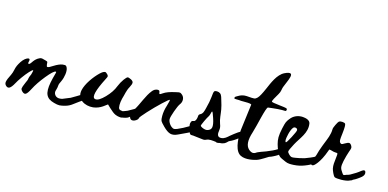

<svg xmlns="http://www.w3.org/2000/svg" viewBox="-111 -1265 3616 1790"><g transform="rotate(15 1697.0 -370.0)"><path d="M693.8 -119C677.7 -106.2 595.4 -59 592.1 -56.9C573.2 -48.8 519.9 -26.7 516.4 -26C501.3 -22.9 489.1 -22.1 479.8 -23.7C463.5 -26.7 451.5 -35.1 443.8 -48.6C436 -62.2 435.2 -76.7 441.4 -92.2C446.8 -110.8 449.6 -124.8 449.6 -134.1C449.6 -145.7 455.4 -162.4 467 -184.1C477.1 -205.8 483.9 -229.2 487.3 -254.4C490.8 -279.6 489.4 -300.3 483.3 -316.6C478.6 -326.6 474.1 -332.9 469.9 -335.2C465.6 -337.5 455.4 -337.9 439.1 -336.4C416.6 -333.2 389.5 -321.6 357.7 -301.5C344.5 -293 334.5 -287 327.5 -283.5C320.5 -280 314.7 -278 310.1 -277.7C305.4 -277.3 302.3 -278.6 300.8 -281.7C299.2 -284.8 298.1 -289.9 297.3 -296.8C296.5 -311.5 295.7 -319.3 295 -320.1C295 -325.5 287.6 -329.8 272.9 -332.9C269 -333.6 263.8 -335 257.2 -336.9C250.6 -338.9 246.3 -340 244.4 -340.4C242.5 -340.8 239.2 -341.2 234.6 -341.6C229.9 -341.9 226.2 -341.6 223.5 -340.4C220.8 -339.2 217.3 -337.7 213.1 -335.8C208.8 -333.8 203.6 -330.9 197.4 -327.1C181.1 -315.4 167.1 -300.3 155.5 -281.7C147 -268.5 139.6 -261.5 133.4 -260.8C124.9 -259.2 123 -266.6 127.6 -282.8C139.5 -324.5 102.3 -306.7 86.1 -294C61.7 -274.8 42.5 -242.2 29.4 -214.6C15.8 -186 15.8 -152.6 -0.2 -121.3C-18.1 -86.4 -28.4 -61.2 -31 -45.7C-33.8 -30.2 -29.3 -17.4 -17.7 -7.4C-6.1 3.5 5.8 5.2 17.8 -2.1C29.8 -9.5 43.1 -26.7 57.9 -53.9C67.2 -71.7 81.1 -93.6 99.7 -119.5C118.3 -145.5 136.1 -167.8 153.2 -186.4C170.2 -205 181.5 -214.3 186.9 -214.3C190 -212.7 187.7 -198.8 179.9 -172.5C169.1 -149.2 163.7 -134.1 163.7 -127.1C163.7 -118.6 158.2 -103.5 147.4 -81.8C134.2 -51.6 127.4 -32 127 -23.1C126.6 -14.1 131.9 -4.7 142.7 5.4C155.9 17.8 167.7 20.9 178.2 14.7C188.7 8.5 201.6 -9.7 217.1 -39.9C239.6 -84.1 271.2 -131.2 311.9 -181.2C352.6 -231.1 379.9 -256.1 393.8 -256.1C399.2 -256.1 400.4 -251.5 397.3 -242.2C386.4 -204.2 378.5 -172 373.5 -145.7C368.4 -119.3 366.1 -95.9 366.5 -75.4C366.9 -54.8 370.4 -37.8 377 -24.2C383.5 -10.7 393.1 0.4 405.5 8.9C417.8 17.4 434.1 24.4 454.3 29.8C476 36.1 494 39 508.4 38.5C522.7 38.2 542.6 34.1 568.2 26.3C589.9 20.1 611 8.9 631.6 -7.4C640.7 -14.6 670.1 -36.4 678.6 -42.2C698.5 -56 737.3 -77.2 737 -105.8C736.6 -136.9 716.7 -136.7 693.8 -119Z M1231.8 -137.1C1208.4 -118.5 1176.6 -98.7 1136.4 -77.8C1125 -71.9 1108.1 -67.2 1092 -61C1074.5 -62.3 1063 -65.5 1057.7 -70.8C1051.5 -77 1048.4 -89.8 1048.4 -109.2C1048.4 -128.5 1051.1 -149.4 1056.5 -171.9C1058.9 -179.7 1061.8 -190.3 1065.3 -203.9C1068.7 -217.5 1071.4 -228.1 1073.4 -235.9C1075.3 -243.6 1078.2 -252.9 1082.1 -263.8C1086 -274.6 1090.6 -284.7 1096 -294C1107.7 -315.7 1113.1 -331.6 1112.3 -341.7C1111.6 -351.7 1103.8 -360.7 1089.1 -368.4C1072 -376.9 1060.4 -380 1054.2 -377.7C1048 -375.4 1037.9 -364.9 1024 -346.3C1008.5 -324.6 995.3 -300.6 984.5 -274.3C969.7 -234.7 943.6 -195.6 906 -156.8C868.4 -118.1 838.7 -100.2 817.1 -103.4L811.3 -104.5C780.3 -115.4 796.9 -183.6 861.2 -309.1C869 -323.8 873.1 -333.5 873.4 -338.2C873.8 -342.8 870.5 -349 863.6 -356.8C853.5 -366.8 845.8 -371.9 840.3 -371.9C827.9 -371.9 811.7 -362.2 791.5 -342.8C744.3 -297.5 683.9 -215.1 670.8 -150.3C652.4 -60 738.2 -16.3 815.9 -24.3C847.7 -28.2 877.1 -39.4 904.3 -58L943.8 -87.1L974 -58C998.8 -34.8 1018.2 -19.9 1032.1 -13.3C1036.7 -11.1 1079 7.7 1107 -3.6C1120.3 -4 1152.6 -13.4 1158.9 -19.6C1163.4 -24.9 1204.2 -51.7 1216.6 -60.3C1236.5 -74 1275.2 -95.3 1275 -123.9C1274.6 -155 1254.7 -154.8 1231.8 -137.1Z M1195.6 -108.2C1180.8 -85.7 1172.1 -70 1169.4 -61.1C1166.7 -52.2 1167.3 -41.9 1171.2 -30.3C1175.8 -13.2 1184 -3.9 1195.6 -2.4C1203.3 -0.8 1211.9 -2 1221.2 -5.9C1230.5 -9.8 1238.4 -14.8 1245 -21C1251.6 -27.2 1254.9 -33 1254.9 -38.4C1254.9 -44.6 1273.6 -68.3 1311.2 -109.3C1348.8 -150.4 1387.2 -189.3 1426.3 -226.2C1465.4 -263 1486.6 -279.8 1489.7 -276.7C1492 -273.6 1487.7 -253.9 1476.9 -217.5C1465.3 -181.8 1459.4 -147.3 1459.4 -114C1459.4 -90.8 1461.4 -75.1 1465.3 -66.9C1469.1 -58.8 1481.9 -43.8 1503.6 -22.2C1530.7 4.9 1554.3 21.2 1574.5 26.6C1594.7 32.1 1617.9 28.6 1644.3 16.2C1659 9.2 1683.8 -2.4 1718.7 -18.7C1731.8 -24.1 1744.6 -31.1 1757 -39.6C1769.4 -48.2 1780.3 -56.7 1789.6 -65.2C1798.9 -73.8 1806.2 -82.1 1811.6 -90.2C1817.1 -98.4 1819.8 -105.5 1819.8 -111.7C1819.8 -126.4 1816.1 -134.2 1808.7 -135C1801.3 -135.7 1789.1 -129.5 1772.1 -116.4C1748.8 -97.8 1717.1 -78 1676.8 -57.1C1636.5 -36.1 1610.1 -25.7 1597.7 -25.7C1589.2 -25.7 1579.9 -29.8 1569.8 -37.9C1559.8 -46 1551.2 -56.3 1544.3 -68.7C1537.3 -81.1 1533.8 -92.3 1533.8 -102.4C1533.8 -117.1 1540.8 -143.8 1554.7 -182.6C1568.7 -221.3 1580.3 -247.3 1589.6 -260.5C1601.2 -275.2 1606.8 -291.3 1606.5 -308.7C1606.1 -326.2 1599.7 -340.7 1587.3 -352.3C1578 -360.8 1570.2 -365.7 1564.1 -366.8C1557.8 -368 1544.3 -365.9 1523.4 -360.5C1471.4 -349.6 1433.5 -335.6 1409.5 -318.6C1395.8 -308.7 1387.1 -304 1383.5 -304.6C1375.6 -305.8 1379.5 -329.5 1370.7 -335.1C1354.8 -345.4 1326 -332.9 1314.7 -321C1311.8 -317.9 1308.9 -314.7 1306.1 -311.3C1260.7 -256.4 1232.8 -167.8 1195.6 -108.2Z M2181.4 -148.3C2159.8 -131.5 2137.7 -117.6 2117.5 -99.3C2096.1 -80.1 2075.2 -60.1 2044.9 -57.5C2002.5 -53.9 2002.2 -88.9 2007.5 -121.4C2011.4 -145.8 2007.6 -160.5 1999 -183.6C1983.6 -225.1 1983.2 -271.3 1975.4 -314.3C1970.6 -340.9 1963.4 -367 1955.1 -392.7C1948.5 -412.8 1943.3 -445.1 1925.3 -457.9C1916.4 -464.2 1905.8 -467.6 1893.4 -467.9C1881 -468.2 1872.6 -465.5 1868.2 -459.8C1863.7 -454.1 1860.2 -435 1857.7 -402.6C1856.4 -388.7 1853.9 -371.7 1850.1 -351.6C1846.2 -331.6 1841.6 -311.8 1836.2 -292.1C1832.3 -277.6 1829.4 -262.5 1823.1 -248.7C1819.4 -240.6 1814.1 -232.7 1807.1 -227.1C1800 -221.4 1790 -219.3 1785.4 -210.7C1782.8 -205.8 1782.9 -200 1782.5 -194.4C1782 -185 1780 -175.7 1776.8 -166.9C1774.4 -160.1 1771.1 -153.4 1765.7 -148.7C1758 -142 1748.8 -144.5 1741.1 -140.2C1733.9 -136.1 1730.4 -124.7 1728.7 -116.3C1727.6 -111.2 1727.8 -105.9 1728.3 -100.7C1729.5 -86 1732.5 -71.4 1737.2 -57.5C1741 -46.4 1748.3 -21.3 1758.5 -14.6C1764.5 -10.7 1778.8 -12.4 1786 -11.7C1801.4 -10.2 1816.7 -8.3 1831.9 -6.2C1857.4 -2.4 1875.3 -0.4 1885.8 0C1896.2 0.3 1904.9 -1.4 1912 -5.3C1938.5 -19.6 1972.6 -12.9 2003.4 -9.9C2010.9 -3.3 2024.5 -4.2 2040.4 -9C2054.6 -9.5 2068.8 -11.1 2081.7 -16.7C2096.6 -23.3 2108.6 -34.6 2119.9 -46.4C2123.1 -48.2 2125.9 -49.7 2127.8 -50.5C2141 -56 2153.8 -63 2166.2 -71.5C2186.2 -85.2 2224.9 -106.4 2224.6 -135.1C2224.3 -166.2 2204.4 -165.9 2181.4 -148.3ZM1937.2 -129.6C1933.1 -111.5 1919.3 -99.9 1895.8 -94.9C1889.4 -93.6 1881.6 -94 1872.4 -96.3C1863.2 -98.5 1854.7 -101.6 1846.7 -105.8C1838.8 -109.9 1833.5 -113.9 1831 -117.7C1829.1 -120.9 1835 -136.9 1848.6 -165.8C1862.3 -194.7 1872.3 -213.6 1878.7 -222.5C1883.1 -228.8 1886.9 -238.7 1890.1 -252C1892.6 -266.6 1895.8 -274 1899.6 -274C1902.8 -274 1910.7 -254.9 1923.4 -216.8C1936.8 -176.8 1941.4 -147.7 1937.2 -129.6Z M2583 -94.6C2557.8 -78.5 2524.1 -62.2 2481.8 -45.7C2475.6 -43.2 2397.8 -17.1 2392.3 -8.4C2383.1 -2.9 2374.3 0.2 2366.2 0.3C2353 0.5 2338.9 -6.1 2324 -19.4C2290.5 -49.5 2287 -104.4 2313.5 -184.2C2335.5 -251.2 2372.7 -442.2 2391.7 -444.9C2402.7 -446 2416.5 -447.7 2433.2 -449.8C2449.7 -451.9 2465.9 -453.5 2481.6 -454.5C2497.3 -455.6 2511.4 -456.2 2523.9 -456.4C2536.3 -456.7 2544.5 -456.6 2548.4 -456.2C2559.1 -454.2 2565 -458.3 2566 -468.3C2566.9 -476 2563.5 -481 2556 -483.4C2548.4 -485.8 2527.3 -488.8 2492.6 -492.5C2442.5 -497.9 2416.2 -502.7 2413.5 -506.8C2410.7 -510.3 2414.2 -520.8 2423.9 -538.5C2433.5 -555.4 2444.1 -573.7 2455.5 -593.5C2463.2 -606.7 2468.1 -619.9 2470.3 -632.9C2472.4 -645.9 2475.2 -657.3 2478.6 -667.1C2499.3 -726.7 2574.9 -850.9 2455.8 -792.9C2393.1 -762.3 2357.1 -672.3 2331.3 -612.6C2307.5 -557.5 2288.6 -523.3 2274.8 -510C2265.1 -500.1 2255.6 -494.5 2246.1 -493.2C2236.6 -491.9 2212.1 -492.9 2172.7 -496.4C2118.6 -499.9 2084.1 -468.8 2076 -465.8C2068.5 -461.9 2065.3 -455.8 2066.4 -447.5C2067.5 -439.3 2101.3 -444 2112 -442.1C2122.7 -440.2 2141 -439.4 2166.7 -439.8C2177.6 -440.1 2188.3 -440 2198.7 -439.3C2211.5 -438.4 2223.8 -437.6 2233.9 -431.5C2234.5 -431.1 2202.9 -190.3 2202 -180.2C2196 -119 2196.6 -0.7 2246.9 44.3C2288.4 81.4 2371.2 68.6 2419.1 52.7C2453.7 41.3 2513.9 -1.3 2519.3 -3.1C2533.1 -7.1 2546.5 -12.7 2559.7 -19.8C2581 -31.4 2621.8 -48.4 2624.5 -76.9C2627.5 -107.8 2607.7 -109.7 2583 -94.6Z M2941.5 -119.7C2930.1 -110.5 2868.2 -84.7 2846.4 -77.7C2814.6 -68.4 2785.2 -61.8 2758 -58C2741 -54.9 2729.2 -54.1 2722.6 -55.7C2716 -57.2 2708.4 -61.8 2699.9 -69.6C2686.7 -82 2680.2 -91.7 2680.2 -98.7C2680.2 -107.2 2691.8 -133.1 2715 -176.6C2753.4 -248.1 2816.8 -311.5 2803.5 -399.5C2798.5 -432.8 2758.1 -441.6 2730.1 -443.9C2690.5 -447.1 2650.9 -433.9 2622.8 -405.1C2613 -395 2604.9 -383.4 2596.8 -371.8C2582.4 -351.2 2575.6 -314.1 2569.7 -289.3C2562 -253.6 2558.1 -224.8 2558.1 -202.7C2558.1 -159.3 2571.8 -116.8 2588.6 -78.1C2596.8 -58.9 2606 -38.8 2623.2 -27C2639.2 -16.2 2661.8 -8.6 2679.3 0.2C2704.2 12.6 2735.1 11.5 2762.1 10C2798.7 7.9 2832.9 0.3 2864.7 -12.5C2864.7 -12.5 2883.8 -20.1 2887.9 -22C2901.1 -27.4 2913.9 -34.4 2926.3 -42.9C2946.2 -56.6 2985 -77.9 2984.7 -106.5C2984.4 -137.6 2964.5 -137.3 2941.5 -119.7ZM2637.2 -175.4C2633.3 -175.4 2630.7 -179.4 2629.6 -187.6C2628.5 -195.7 2628.8 -205.8 2630.8 -217.8C2632.7 -229.8 2635.2 -242.4 2638.3 -255.6C2641.4 -268.7 2645.5 -281.5 2650.6 -293.9C2655.6 -306.3 2660.8 -315.6 2666.3 -321.8C2672.5 -329.5 2681 -332.1 2691.8 -329.4C2702.7 -326.7 2708.1 -320.2 2708.1 -310.2C2708.1 -301.7 2697.5 -277.1 2676.2 -236.4C2654.8 -195.7 2641.8 -175.4 2637.2 -175.4Z M3384.5 -99.1C3362.2 -80.3 3331.7 -60.4 3293.1 -39.4C3283.5 -34.1 3272.8 -31.8 3262.3 -29C3256.4 -27.4 3239.6 -17.9 3233.8 -20C3230.4 -21.1 3225.8 -26 3219.9 -34.6C3205.8 -53.3 3197.6 -69.5 3195.4 -83.1C3193.1 -96.8 3195 -117.6 3201 -145.7C3209.1 -181.6 3218 -213.6 3227.6 -241.6C3235 -261.1 3238.9 -274.2 3239.3 -280.9C3239.7 -287.4 3237.3 -295.1 3232.1 -303.7C3224.7 -315.4 3216.9 -321.4 3208.7 -321.9C3200.6 -322.2 3187.2 -316.9 3168.7 -306C3156 -298.2 3147.5 -294.1 3143 -293.7C3138.6 -293.3 3133.4 -295.9 3127.4 -301.4C3122.3 -307.6 3119.5 -316 3119.1 -326.5C3118.7 -337.1 3120.8 -359.4 3125.2 -393.8C3131.2 -446.8 3131.2 -477.2 3125.2 -485C3120.8 -490.5 3111.7 -493.8 3098 -495C3084.2 -496.1 3073.3 -494.4 3065.1 -489.7C3059.2 -485.1 3051 -472 3040.7 -450.5C3030.2 -429 3025.1 -414.1 3025.1 -405.4C3025 -353 3003.9 -307.5 2985.3 -260.2C2981.2 -249.8 2967.4 -215.5 2955.6 -179.6H2955.6C2955.6 -179.6 2955.5 -179.3 2955.5 -179.2C2950.3 -163.5 2945.7 -147.7 2942.3 -133.3C2935 -111.9 2925.3 -89.6 2914.8 -81.8C2914.8 -81.8 2901.7 -13.4 2943.2 -36.7C2943.2 -36.7 2994 -70 3040.5 -202.5C3043.2 -209.7 3045 -214.8 3044.8 -214.8C3065.7 -214.7 3084.4 -203.1 3106.3 -203.1C3111.5 -203.1 3115.6 -202.9 3118.6 -202.5C3121.6 -202.1 3123.9 -201.3 3125.8 -200.1C3127.6 -199 3128.6 -197.1 3128.6 -194.3C3128.6 -191.6 3128.6 -187.9 3128.6 -183.2C3124.1 -145 3121.3 -117.1 3120.2 -99.5C3119.1 -82 3120.2 -65.8 3123.5 -51C3126.8 -36.2 3145.9 12.5 3160.7 21.8C3175.9 30.9 3270.9 34.6 3309.3 12.8C3314.4 11.4 3318.9 9.8 3322.3 8.1C3325.8 6.2 3327.7 4 3328.8 1.6C3330.5 0.7 3332 -0.1 3333.1 -0.6C3345.8 -6.1 3358 -13.2 3369.9 -21.8C3389 -35.6 3426.1 -56.9 3425.8 -85.8C3425.5 -117.1 3406.4 -116.9 3384.5 -99.1Z"/></g></svg>

Font: Beth Ellen
Style: Regular
Weight: 400
Version: Version 1.015;Fontself Maker 2.1.2